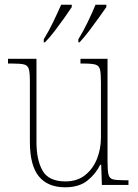

<svg xmlns="http://www.w3.org/2000/svg" viewBox="-20 -786 586 816"><path d="M257 10Q183 10 145 -36.5Q107 -83 107 -184V-442Q107 -477 102.5 -492.5Q98 -508 82.5 -512Q67 -516 32 -516H14V-536H135V-182Q135 -106 161 -60.5Q187 -15 258 -15Q308 -15 341.5 -41.5Q375 -68 392 -110.5Q409 -153 409 -202V-436Q409 -474 405 -490.5Q401 -507 385.5 -511.5Q370 -516 334 -516H322V-536H437V-97Q437 -61 441 -44.5Q445 -28 459.5 -24Q474 -20 505 -20H526V0H413L410 -86H406Q387 -47 351.5 -18.5Q316 10 257 10ZM313 -619Q334 -653 353 -692.5Q372 -732 386 -766H432V-756Q420 -739 400.5 -711.5Q381 -684 359 -655Q337 -626 318 -606H313ZM166 -619Q187 -653 206 -692.5Q225 -732 240 -766H285V-756Q274 -739 254.5 -711.5Q235 -684 213 -655Q191 -626 171 -606H166Z"/></svg>

Font: Noto Serif Lao SemiCondensed Thin
Style: Regular
Weight: 100
Width: 4
Designer: Monotype Design Team
Foundry: Monotype Imaging Inc.
Version: Version 2.003; ttfautohint (v1.8.4.7-5d5b)